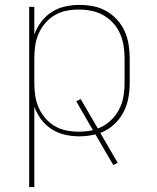

<svg xmlns="http://www.w3.org/2000/svg" viewBox="-20 -548 640 783"><path d="M99 215V-520H120V-407Q130 -435 148 -459Q166 -483 191 -499Q216 -515 245 -521.5Q274 -528 304 -528Q332 -528 360.5 -522.5Q389 -517 413.5 -503Q438 -489 457.5 -467.5Q477 -446 488.5 -420.5Q500 -395 504.5 -366.5Q509 -338 509 -310V-210Q509 -178 503 -146.5Q497 -115 482 -87.5Q467 -60 443 -38.5Q419 -17 389 -6L460 116L442 125L369 0Q353 4 336.5 6Q320 8 304 8Q274 8 245 1.5Q216 -5 191 -21Q166 -37 148 -61Q130 -85 120 -113V215ZM301 -11Q315 -11 330 -12.5Q345 -14 359 -17L291 -135L309 -144L379 -24Q406 -34 428 -53.5Q450 -73 464 -98.5Q478 -124 483 -152.5Q488 -181 488 -210V-310Q488 -336 484 -361.5Q480 -387 469.5 -411Q459 -435 441 -454.5Q423 -474 400.5 -486.5Q378 -499 352.5 -504Q327 -509 301 -509Q275 -509 250 -504Q225 -499 203 -486Q181 -473 164 -453Q147 -433 137 -409.5Q127 -386 123.5 -361Q120 -336 120 -310V-210Q120 -184 123.5 -159Q127 -134 137 -110.5Q147 -87 164 -67Q181 -47 203 -34Q225 -21 250 -16Q275 -11 301 -11Z"/></svg>

Font: Zed Sans Thin Extended
Style: Regular
Weight: 100
Width: 7
Designer: Belleve Invis
Foundry: Belleve Invis
Version: Version 1.0.0; ttfautohint (v1.8.4)